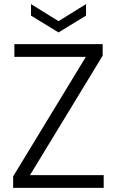

<svg xmlns="http://www.w3.org/2000/svg" viewBox="-20 -915 569 935"><path d="M44 0V-56L398 -638H50V-700H480V-644L126 -62H485V0ZM265 -757 131 -839V-895L265 -812L399 -895V-839Z"/></svg>

Font: DM Sans 18pt Light
Style: Regular
Weight: 300
Designer: Colophon Foundry, Jonny Pinhorn
Foundry: Colophon Foundry
Version: Version 4.004;gftools[0.9.30]